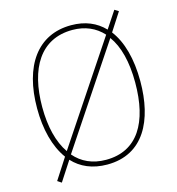

<svg xmlns="http://www.w3.org/2000/svg" viewBox="-114 -843 904 980"><g transform="rotate(-15 337.5 -352.5)"><path d="M613 -358C613 -476 587 -571 538 -635L600 -731L579 -744L520 -655C477 -700 419 -725 345 -725C167 -725 68 -584 68 -359C68 -250 92 -153 142 -85L71 25L92 39L159 -64C202 -17 263 10 341 10C533 10 613 -151 613 -358ZM95 -359C95 -563 176 -700 345 -700C412 -700 466 -676 506 -632L158 -110C116 -170 95 -256 95 -359ZM586 -358C586 -148 508 -15 341 -15C270 -15 214 -41 174 -88L522 -610C564 -553 586 -467 586 -358Z"/></g></svg>

Font: Noto Sans Gujarati SemiCondensed Thin
Style: Regular
Weight: 100
Width: 4
Designer: Jelle Bosma - Monotype Design Team, Universal Thirst
Foundry: Monotype Imaging Inc.
Version: Version 2.106